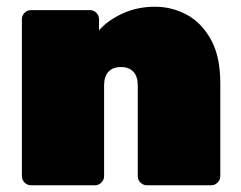

<svg xmlns="http://www.w3.org/2000/svg" viewBox="-20 -550 714 570"><path d="M72 0Q61 0 53 -8Q45 -16 45 -27V-493Q45 -504 53 -512Q61 -520 72 -520H247Q258 -520 266 -512Q274 -504 274 -493V-460Q299 -489 343 -509.5Q387 -530 440 -530Q491 -530 535 -506Q579 -482 606.5 -432Q634 -382 634 -303V-27Q634 -16 626 -8Q618 0 607 0H416Q405 0 397 -8Q389 -16 389 -27V-296Q389 -323 376 -337Q363 -351 339 -351Q315 -351 302 -337Q289 -323 289 -296V-27Q289 -16 281 -8Q273 0 262 0Z"/></svg>

Font: Rubik Black
Style: Regular
Weight: 900
Designer: Hubert and Fischer
Foundry: Hubert and Fischer
Version: Version 2.300;gftools[0.9.30]